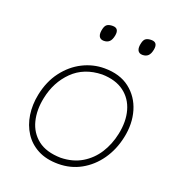

<svg xmlns="http://www.w3.org/2000/svg" viewBox="-131 -817 859 932"><g transform="rotate(20 298.5 -351.0)"><path d="M272 9Q210.5 9 166.5 -14.2Q122.5 -37.5 96.8 -77.5Q71 -117.5 63.5 -168Q56 -218.5 67 -273Q82 -346.5 121.2 -398.2Q160.5 -450 214 -477Q267.5 -504 326 -504Q406 -504 457 -464.5Q508 -425 527 -360.8Q546 -296.5 530 -222Q515.5 -154 479 -102Q442.5 -50 389.5 -20.5Q336.5 9 272 9ZM274 -23Q336.5 -24.5 382.5 -52Q428.5 -79.5 457.8 -125.2Q487 -171 499 -228Q513.5 -296 498.2 -350.8Q483 -405.5 439.5 -438Q396 -470.5 326 -472Q233 -470 174.5 -412.5Q116 -355 98 -267Q84.5 -202.5 98.2 -147.5Q112 -92.5 155.2 -58.5Q198.5 -24.5 274 -23ZM476 -628Q458 -628 451.2 -641.8Q444.5 -655.5 451 -681Q455.5 -699 465.8 -705Q476 -711 493 -711Q527.5 -711 520 -671Q515.5 -648 504.8 -638Q494 -628 476 -628ZM276 -628Q258 -628 251.2 -641.8Q244.5 -655.5 251 -681Q255.5 -699 265.8 -705Q276 -711 293 -711Q327.5 -711 320 -671Q315.5 -648 304.8 -638Q294 -628 276 -628Z"/></g></svg>

Font: Commissioner Loud Thin
Style: Italic
Weight: 100
Italic angle: -12°
Designer: Kostas Bartsokas
Foundry: Kostas Bartsokas
Version: Version 1.000; ttfautohint (v1.8.3)